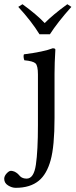

<svg xmlns="http://www.w3.org/2000/svg" viewBox="-68 -672 360 915"><path d="M112.8 -316.9Q112.8 -358.9 101.3 -369.9Q89.8 -380.9 47.9 -384.8Q42 -401.9 45.9 -413.1Q141.1 -425.3 183.1 -441.9Q196.3 -441.9 195.8 -435.1Q191.9 -371.1 191.9 -320.8V-109.9Q191.9 24.9 173.3 91.6Q154.8 158.2 117.2 189Q76.2 223.1 6.8 223.1Q-11.2 223.1 -29.5 211.7Q-47.9 200.2 -47.9 180.2Q-47.9 167 -36.4 154.5Q-24.9 142.1 -16.1 142.1Q-11.2 142.1 -6.1 143.6Q-1 145 2.4 146.5Q5.9 147.9 10.5 151.4Q15.1 154.8 17.1 156.5Q19 158.2 22.9 162.6Q26.9 167 27.8 168Q39.1 179.2 59.1 179.2Q93.3 179.2 103 113Q112.8 46.9 112.8 -76.2ZM120.1 -508.8Q82 -570.8 19 -639.2L39.1 -651.9Q109.9 -600.1 145 -562Q183.1 -601.1 252.9 -651.9L272 -639.2Q205.1 -564 169.9 -508.8Z"/></svg>

Font: Linux Libertine O
Style: Regular
Weight: 400
Designer: Philipp H. Poll
Foundry: Philipp H. Poll
Version: Version 5.3.0